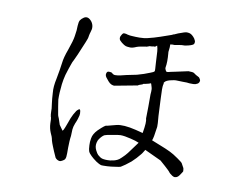

<svg xmlns="http://www.w3.org/2000/svg" viewBox="-78 -812 1156 927"><g transform="rotate(10 500.0 -348.0)"><path d="M741 -145Q762 -137 785 -126Q802 -118 826 -101Q849 -85 851 -81Q855 -73 863 -59Q864 -57 865 -44Q865 -42 858 -32Q849 -18 845 -15Q840 -10 831 -9Q825 -8 817 -13Q803 -22 798 -30Q794 -35 773 -54Q750 -75 748 -76Q669 -112 668.5 -113Q668 -114 667 -114Q653 -91 652 -91Q633 -67 611 -47Q583 -24 564 -13Q560 -11 536 -8Q518 -5 499 -4Q474 -3 469 -4Q461 -6 444 -17Q426 -30 417 -39Q405 -50 401 -60Q398 -68 397 -89Q396 -105 399 -122Q401 -135 407 -145Q414 -157 423 -166Q458 -200 463 -196Q463 -196 509 -208Q542 -216 604 -201Q637 -192 639 -192Q640 -192 640 -192Q650 -248 644 -264Q644 -266 645 -321Q645 -349 645 -351Q645 -368 645 -382Q646 -389 646 -395Q646 -402 646 -407Q646 -412 643 -421Q639 -437 637 -435Q632 -432 613 -428Q603 -426 602 -426Q600 -423 596 -422Q579 -417 578 -414L466 -393Q461 -392 451 -396Q442 -400 434.5 -409Q427 -418 421.5 -425Q416 -432 416 -439Q416 -444 418.5 -449.5Q421 -455 429 -455Q432 -455 434.5 -454.5Q437 -454 439 -454Q442 -454 447 -449Q449 -447 452.5 -445.5Q456 -444 461 -444Q472 -444 486 -447Q504 -451 515 -454L564 -464Q573 -466 597 -474Q613 -480 627.5 -485.5Q642 -491 644.5 -494Q647 -497 646 -507Q646 -512 644 -538L641 -593Q640 -606 636 -619Q635 -619 635 -619Q627 -612 626 -612Q621 -614 617 -612Q614 -611 610 -611Q607 -610 602 -611Q595 -608 588 -606Q552 -601 539 -596Q519 -587 508 -588L496 -589Q488 -589 478 -595Q465 -603 456 -613Q451 -619 452 -628Q452 -632 457 -640Q460 -646 464 -649Q467 -651 472 -650Q478 -650 486 -647Q499 -644 508 -644Q517 -644 527 -643Q544 -642 566 -644Q579 -645 614 -655Q641 -663 680 -677L697 -683Q706 -688 707 -687Q707 -687 725 -695Q739 -700 745 -702Q755 -706 758 -706Q765 -708 772 -707Q781 -706 786 -703Q792 -700 799.5 -692Q807 -684 809 -678Q813 -673 812 -666Q812 -660 808 -656Q803 -652 793 -649Q785 -646 767 -643Q750 -643 741 -641Q732 -639 718 -637Q707 -638 697 -636Q697 -634 697 -632Q697 -627 697 -622Q697 -618 696 -612Q695 -607 695 -603Q694 -599 695 -594Q699 -549 694 -523Q693 -516 698 -508Q701 -501 708 -503Q712 -504 714 -504Q718 -505 722 -506L746 -511L806 -524Q829 -524 834 -520Q844 -512 857 -506Q862 -504 864 -500Q869 -492 869 -490Q869 -478 859.5 -472.5Q850 -467 840 -467Q815 -467 814 -468Q814 -469 788 -469L754 -470Q748 -470 734 -467Q707 -462 699 -450Q697 -447 698 -446Q700 -444 698 -441Q697 -440 696 -430Q695 -414 696 -401L697 -371Q700 -305 701 -286Q705 -244 704 -233Q703 -222 697 -187Q694 -172 691 -165Q716 -155 741 -145ZM629 -142Q614 -149 588 -155Q556 -163 537 -163Q527 -163 496 -157Q466 -152 460 -149Q449 -143 437 -126Q432 -120 429 -107Q427 -97 428 -89Q429 -80 434 -70Q441 -56 447 -50Q459 -39 469 -36Q484 -32 508 -34Q527 -36 542 -43Q550 -46 562 -58Q577 -72 587 -85Q612 -118 629 -142ZM300 -104Q300 -102 299 -90Q298 -79 298 -60Q298 -42 298 -32Q298 -22 297 -14Q296 -7 293 -2Q290 2 283 6Q274 12 267 11Q255 9 247 -1Q245 -4 234 -30Q230 -40 224 -54.5Q218 -69 215 -80Q213 -91 210 -99L203 -115Q194 -136 193 -160Q193 -181 191 -190H190Q187 -203 187 -219Q188 -228 184 -253Q181 -274 181 -279Q181 -283 179 -308V-309Q176 -337 185 -378Q194 -425 198 -457Q201 -485 216 -525Q233 -573 236 -595Q237 -601 240 -624Q241 -634 241 -647Q242 -667 247 -675Q252 -683 264 -691Q284 -703 303 -678Q318 -656 308 -629Q305 -620 303 -609Q302 -596 293 -576Q258 -491 252 -481Q246 -471 241 -455Q235 -439 224 -403Q218 -380 215 -356Q210 -313 211 -280L216 -247L223 -207Q223 -204 229 -191Q234 -176 239 -161L256 -137Q259 -130 273 -169Q286 -207 294 -221Q302 -235 306 -241Q310 -246 316.5 -250.5Q323 -255 325 -243Q327 -231 325 -222Q323 -213 320 -204Q317 -194 311 -181Q304 -163 303 -150Q302 -109 300 -104Z"/></g></svg>

Font: ToneOZ-Pinyin-Tsuipita-TC
Style: Regular
Weight: 400
Designer: ÂÆ£ÂøóÂáåJeffrey Xuan(jeffreyx@gmail.com, ToneOZ.com) ÈòøÂù§(cjkFonts)
Foundry: ToneOZ
Version: Version 0.24071